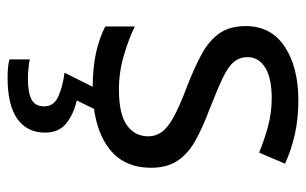

<svg xmlns="http://www.w3.org/2000/svg" viewBox="-174 -412 826 519"><g transform="rotate(90 239.5 -153.0)"><path d="M434 -148Q434 -70 376 -30Q318 10 220 10Q164 10 123.5 1Q83 -8 52 -24V-104Q84 -88 129.5 -74.5Q175 -61 222 -61Q289 -61 319 -82.5Q349 -104 349 -140Q349 -160 338 -176Q327 -192 298.5 -208Q270 -224 217 -244Q165 -264 128 -284Q91 -304 71 -332Q51 -360 51 -404Q51 -472 106.5 -509Q162 -546 252 -546Q301 -546 343.5 -536.5Q386 -527 423 -510L393 -440Q359 -454 322 -464Q285 -474 246 -474Q192 -474 163.5 -456.5Q135 -439 135 -409Q135 -387 148 -371.5Q161 -356 191.5 -341.5Q222 -327 273 -307Q324 -288 360 -268Q396 -248 415 -219.5Q434 -191 434 -148ZM339 139Q339 187 302 213.5Q265 240 191 240Q159 240 141 235V180Q150 182 165 183.5Q180 185 194 185Q230 185 249 175.5Q268 166 268 141Q268 115 241.5 103Q215 91 177 86L220 0H278L252 53Q288 61 313.5 81Q339 101 339 139Z"/></g></svg>

Font: Noto Sans Inscriptional Pahlavi
Style: Regular
Weight: 400
Designer: Monotype Design Team
Foundry: Monotype Imaging Inc.
Version: Version 2.003; ttfautohint (v1.8.4.7-5d5b)